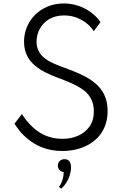

<svg xmlns="http://www.w3.org/2000/svg" viewBox="-20 -860 724 1114"><path d="M340.5 16C390.5 16 435.5 7 475 -11.5C554.5 -47.5 604.5 -118 604.5 -216.5C604.5 -368.5 484.5 -418.5 355.5 -466.5C279 -494.5 192 -524.5 192 -618.5C192 -644 198 -668.5 210.5 -692C235 -738 283.5 -770.5 351.5 -770.5C433 -770.5 496 -725 524 -679L563 -731.5C529.5 -784 449 -840 351 -840C214 -840 119.5 -738.5 119.5 -618.5C119.5 -554.5 145.5 -510.5 183.5 -479C221.5 -447 267.5 -427.5 307.5 -412C365 -390.5 419 -369.5 459.5 -341C500 -312.5 524.5 -272.5 524.5 -214C524.5 -179 516 -149.5 499.5 -126C466 -78.5 408.5 -54.5 342 -54.5C272 -54.5 219 -80 181 -112.5C143 -144.5 119 -179.5 107 -198L63.5 -142C69 -133.5 78.5 -120.5 92 -103C105.5 -85.5 123.5 -68 146 -50C191 -13.5 255 16 340.5 16ZM334.5 234.5C350.5 222 364 204 375.5 180.5C386.5 156.5 392 134 392 112.5C392 79 378.5 63.5 354.5 63.5C331 63.5 315.5 79.5 315.5 101.5C315.5 121 331 136.5 349.5 138.5C349 174 337.5 204 322 224.5Z"/></svg>

Font: Spartan
Style: Regular
Weight: 400
Designer: Matt Bailey, Mirko Velimirovic
Foundry: Matt Bailey
Version: Version 1.003